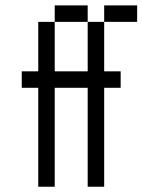

<svg xmlns="http://www.w3.org/2000/svg" viewBox="-20 -708 540 728"><path d="M437.5 -375V-437.5H375V-625H312.5V-437.5H187.5V-625H125V-437.5H62.5V-375H125Q125 -375 125 0H187.5Q187.5 0 187.5 -375H312.5Q312.5 -375 312.5 0H375Q375 0 375 -375ZM500 -625V-687.5H375V-625ZM187.5 -625H312.5V-687.5H187.5Z"/></svg>

Font: Unifont
Style: Regular
Weight: 500
Version: Version 15.1.04